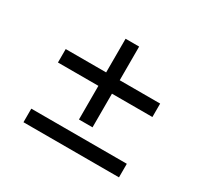

<svg xmlns="http://www.w3.org/2000/svg" viewBox="-161 -1036 1322 1250"><g transform="rotate(30 500.0 -410.5)"><path d="M855 -458H551V-205H449V-458H145V-559H449V-812H551V-559H855ZM863 -111V-9H145V-111Z"/></g></svg>

Font: Noto Sans SC Thin
Style: Bold
Weight: 700
Version: Version 2.004-H2;hotconv 1.0.118;makeotfexe 2.5.65603